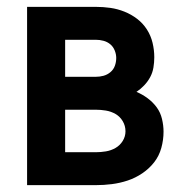

<svg xmlns="http://www.w3.org/2000/svg" viewBox="-20 -540 540 560"><path d="M59 0V-520H259Q281 -520 302 -517Q323 -514 343 -506Q363 -498 380 -485Q397 -472 408.5 -454Q420 -436 425 -415Q430 -394 430 -373Q430 -358 427.5 -343Q425 -328 418 -315Q411 -302 400.5 -291Q390 -280 378 -272Q395 -265 410.5 -253.5Q426 -242 437 -227Q448 -212 452.5 -193Q457 -174 457 -156Q457 -132 450.5 -108.5Q444 -85 429.5 -66.5Q415 -48 395 -34.5Q375 -21 352.5 -13.5Q330 -6 306.5 -3Q283 0 259 0ZM170 -316H259Q271 -316 282 -319Q293 -322 302 -329.5Q311 -337 315 -348Q319 -359 319 -371Q319 -371 319 -371Q319 -371 319 -371Q319 -382 314.5 -393Q310 -404 301.5 -411Q293 -418 282 -421Q271 -424 259 -424H170ZM170 -96H259Q274 -96 289 -98.5Q304 -101 317 -108.5Q330 -116 338 -129Q346 -142 346 -157Q346 -157 346 -157Q346 -157 346 -157Q346 -173 338 -186.5Q330 -200 317 -207.5Q304 -215 289 -217.5Q274 -220 259 -220H170Z"/></svg>

Font: Iosevka SS04
Style: Bold
Weight: 700
Monospace: yes
Designer: Belleve Invis
Foundry: Belleve Invis
Version: Version 19.0.0; ttfautohint (v1.8.4)